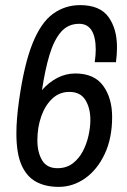

<svg xmlns="http://www.w3.org/2000/svg" viewBox="-20 -718 496 750"><path d="M209 12Q158 12 121 -8Q84 -28 64 -73.5Q44 -119 44 -197Q44 -224 46.5 -255.5Q49 -287 54 -323Q74 -466 107 -548Q140 -630 187 -664Q234 -698 293 -698Q370 -698 403.5 -652Q437 -606 437 -533Q437 -520 436 -505Q435 -490 433 -475H350Q352 -489 353 -501Q354 -513 354 -524Q354 -573 338 -599Q322 -625 289 -625Q246 -625 218.5 -593.5Q191 -562 173.5 -504Q156 -446 144 -366Q170 -396 203.5 -413.5Q237 -431 274 -431Q348 -431 383 -383Q418 -335 418 -261Q418 -178 389 -116.5Q360 -55 312.5 -21.5Q265 12 209 12ZM204 -61Q240 -61 264.5 -80Q289 -99 304 -128Q319 -157 326 -189.5Q333 -222 333 -249Q333 -296 313.5 -327.5Q294 -359 251 -359Q212 -359 184 -332.5Q156 -306 141 -263Q126 -220 126 -170Q126 -123 144.5 -92Q163 -61 204 -61Z"/></svg>

Font: Archivo Narrow
Style: Italic
Weight: 400
Italic angle: -8°
Designer: Hector Gatti
Foundry: Omnibus-Type
Version: Version 3.002